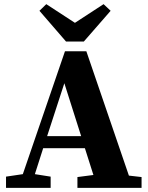

<svg xmlns="http://www.w3.org/2000/svg" viewBox="-20 -905 715 925"><path d="M290 -504 207 -249H371ZM9 0V-54L90 -66L293 -658H396L601 -59L662 -52V0H353V-52L430 -62L389 -191H188L148 -66L224 -54V0ZM203 -885 341 -795 479 -885 513 -853 384 -705H298L170 -853Z"/></svg>

Font: Source Serif Pro
Style: Bold
Weight: 700
Designer: Frank Grießhammer
Foundry: Adobe Systems Incorporated
Version: Version 3.001;hotconv 1.0.111;makeotfexe 2.5.65597